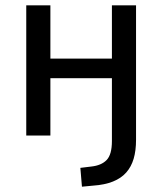

<svg xmlns="http://www.w3.org/2000/svg" viewBox="-20 -511 612 724"><path d="M289 193 283 122 324 117Q362 113 382 92.5Q402 72 402 21V-216H170V0H79V-491H170V-290H402V-491H493V16Q493 57 484 87.5Q475 118 456 139.5Q437 161 406 173.5Q375 186 331 189Z"/></svg>

Font: Nunito Sans 10pt SemiCondensed Medium
Style: Regular
Weight: 500
Width: 4
Designer: Vernon Adams
Foundry: Vernon Adams
Version: Version 3.101;gftools[0.9.27]